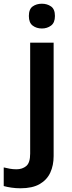

<svg xmlns="http://www.w3.org/2000/svg" viewBox="-81 -771 388 1031"><path d="M29 240Q4 240 -20 236.5Q-44 233 -61 228V128Q-44 132 -28 135Q-12 138 8 138Q39 138 60 120.5Q81 103 81 54V-542H207V67Q207 117 189 156Q171 195 132 217.5Q93 240 29 240ZM74 -685Q74 -722 94.5 -736.5Q115 -751 144 -751Q172 -751 193 -736.5Q214 -722 214 -685Q214 -649 193 -633.5Q172 -618 144 -618Q115 -618 94.5 -633.5Q74 -649 74 -685Z"/></svg>

Font: Noto Sans Thai SemiBold
Style: Regular
Weight: 600
Version: Version 2.001